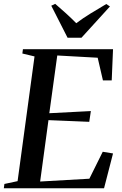

<svg xmlns="http://www.w3.org/2000/svg" viewBox="-34 -1006 654 1026"><path d="M-13.5 0 -10.5 -23 60 -38 150.5 -704.5 85.5 -720 88.5 -743H570L563 -576.5H516L488 -697.5L272 -709.5L229.5 -401L451.5 -412.5L443 -355L225 -364L180.5 -36L443.5 -51L515 -195L570 -186L522 0ZM327 -804.5 240 -975.5 261 -985.5Q290 -960.5 318.5 -934.8Q347 -909 373.5 -882Q408.5 -908.5 449.2 -933.5Q490 -958.5 534 -984.5L553.5 -971.5L401.5 -804.5Z"/></svg>

Font: Merriweather 120pt Medium
Style: Italic
Weight: 500
Italic angle: -7.8°
Version: Version 2.101